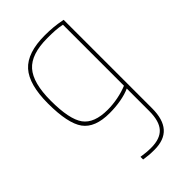

<svg xmlns="http://www.w3.org/2000/svg" viewBox="-240 -724 970 970"><g transform="rotate(-45 245.5 -238.5)"><path d="M402 -627V5Q402 84 367.5 123Q333 162 262 162Q241 162 223 160.5Q205 159 187 156V137Q206 140 223 141.5Q240 143 258 143Q322 143 352 110Q382 77 382 5V-156Q354 -143 315 -136Q276 -129 233 -129Q129 -129 88 -185.5Q47 -242 47 -384Q47 -520 100.5 -579.5Q154 -639 279 -639Q311 -639 338.5 -636.5Q366 -634 402 -627ZM279 -620Q163 -620 115 -565.5Q67 -511 67 -384Q67 -251 104.5 -199.5Q142 -148 238 -148Q275 -148 313 -155.5Q351 -163 382 -176V-612Q358 -617 334.5 -618.5Q311 -620 279 -620Z"/></g></svg>

Font: Blinker Thin
Style: Regular
Weight: 100
Designer: Juergen Huber
Foundry: supertype
Version: Version 1.017;hotconv 1.0.117;makeotfexe 2.5.65602